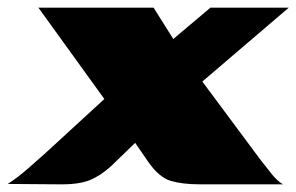

<svg xmlns="http://www.w3.org/2000/svg" viewBox="-51 -480 772 500"><path d="M469 0Q424 0 393.5 -9Q363 -18 334 -60L257 -172L49 -460H349L437 -320L628 -63Q645 -41 658.5 -24.5Q672 -8 686 0ZM101 0 -31 -1Q-7 -16 20 -39.5Q47 -63 67 -81L287 -283L497 -460H701L392 -196L239 -48Q212 -23 183 -11Q154 1 101 0Z"/></svg>

Font: Genos Black
Style: Italic
Weight: 900
Italic angle: -8°
Version: Version 1.010